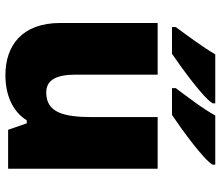

<svg xmlns="http://www.w3.org/2000/svg" viewBox="-73 -733 816 710"><g transform="rotate(90 335.0 -378.0)"><path d="M589 -756V-766H407C383 -721 334 -658 306 -620V-606H405C457 -641 568 -721 589 -756ZM362 -756V-766H181C155 -721 108 -658 80 -620V-606H179C230 -641 341 -721 362 -756ZM604 -553H413V-311C413 -201 394 -141 322 -141C275 -141 256 -179 256 -251V-553H65V-193C65 -51 149 10 258 10C326 10 390 -13 425 -69H436L460 0H604Z"/></g></svg>

Font: Noto Sans Lao Looped Black
Style: Regular
Weight: 900
Designer: Mark Frömberg, Ben Mitchell
Foundry: The Fontpad Ltd
Version: Version 1.002